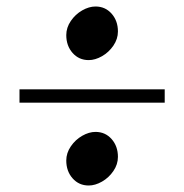

<svg xmlns="http://www.w3.org/2000/svg" viewBox="-20 -604 567 591"><path d="M40 -329H487V-288H40ZM343 -121Q343 -98 329 -77.5Q315 -57 294 -45Q273 -33 253 -33Q223 -33 203.5 -55Q184 -77 184 -110Q184 -133 198 -153.5Q212 -174 233 -186Q254 -198 274 -198Q304 -198 323.5 -176Q343 -154 343 -121ZM343 -507Q343 -484 329 -463.5Q315 -443 294 -431Q273 -419 253 -419Q223 -419 203.5 -441Q184 -463 184 -496Q184 -519 198 -539.5Q212 -560 233 -572Q254 -584 274 -584Q304 -584 323.5 -562Q343 -540 343 -507Z"/></svg>

Font: Inknut
Style: Antiqua
Weight: 400
Designer: Claus Eggers Srensen
Foundry: Claus Eggers Srensen
Version: Version 1.000; ttfautohint (v1.2) -l 7 -r 28 -G 50 -x 13 -D 